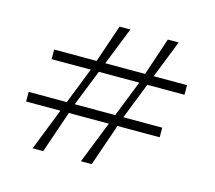

<svg xmlns="http://www.w3.org/2000/svg" viewBox="-86 -667 863 772"><g transform="rotate(15 346.0 -281.5)"><path d="M110 0 254 -366 321 -563H366L228 -216L154 0ZM36 -175V-215H592V-175ZM311 0 456 -366 522 -563H567L430 -215L356 0ZM91 -366V-406H644V-366Z"/></g></svg>

Font: Darker Grotesque Light
Style: Regular
Weight: 400
Version: Version 1.000;gftools[0.9.28]